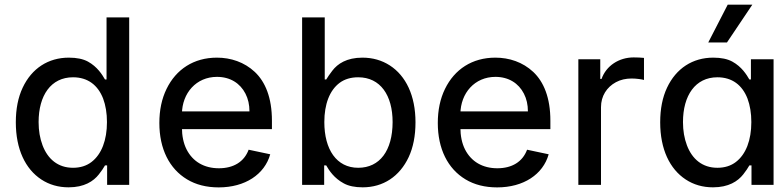

<svg xmlns="http://www.w3.org/2000/svg" viewBox="-20 -803 3406 834"><path d="M278.1 10.7C345.9 10.7 386 -15.6 409.4 -45.5C421.2 -60.4 430 -73.5 436.1 -84.5H445.3V0H541.2V-727.3H442.8V-457.7H436.1C423.7 -479 403.1 -512.8 361.9 -535.5C340.9 -546.9 313.6 -552.6 279.1 -552.6C189.6 -552.6 117.9 -506 78.5 -422.2C58.6 -380 48.7 -329.9 48.7 -271.7C48.7 -154.8 90.2 -68.9 159.4 -23.4C193.9 -0.7 233.7 10.7 278.1 10.7ZM297.2 -74.2C231.9 -74.2 187.5 -111.9 164.8 -171.9C153.4 -202.1 147.7 -235.4 147.7 -272.7C147.7 -388.5 201.3 -467.3 297.2 -467.3C361.5 -467.3 405.2 -433.2 427.9 -375C438.9 -345.5 444.6 -311.4 444.6 -272.7C444.6 -194.2 421.2 -132.8 377.5 -99.4C355.8 -82.7 328.8 -74.2 297.2 -74.2Z M930 11C1044.7 11 1129.3 -45.5 1153.8 -132.8L1060 -152.7C1040.5 -100.1 994.3 -72.1 930.8 -72.1C866.8 -72.1 817.5 -100.9 790.5 -153.8C777 -180.4 770.2 -212.7 770.2 -250.7V-307.9C771 -399.1 832.7 -469.1 922.6 -469.1C979.8 -469.1 1023.1 -441.4 1046.2 -396.3C1057.9 -373.6 1063.6 -348 1063.6 -319.2H732.2V-242.2H1161.2V-278.8C1161.2 -378.6 1132.5 -447.4 1087 -490.4C1041.2 -533.4 982.2 -552.6 922.2 -552.6C821.7 -552.6 745 -502.1 703.5 -416.9C682.5 -373.9 672.2 -324.6 672.2 -268.8C672.2 -156.2 715.6 -70 792.6 -23.8C831 -0.7 876.8 11 930 11Z M1388.1 0V-84.5H1397C1409.8 -62.1 1431.5 -28.8 1473.4 -6.4C1494.3 5 1521.7 10.7 1555.4 10.7C1644.5 10.7 1715.9 -36.6 1755.3 -120.7C1774.9 -163 1784.8 -213.1 1784.8 -271.7C1784.8 -388.1 1742.9 -473.7 1673.3 -518.8C1638.5 -541.2 1598.7 -552.6 1554.3 -552.6C1485.8 -552.6 1446.4 -525.9 1423.7 -496.1C1412.3 -481.2 1403.4 -468.4 1397 -457.7H1390.6V-727.3H1292.3V0ZM1388.8 -272.7C1388.8 -350.5 1411.6 -410.5 1455.3 -443.2C1476.9 -459.2 1503.9 -467.3 1535.9 -467.3C1632.5 -467.3 1685.4 -388.8 1685.4 -272.7C1685 -148.4 1629.6 -74.2 1535.9 -74.2C1441.8 -74.2 1388.8 -153.8 1388.8 -272.7Z M2139.6 11C2254.3 11 2338.8 -45.5 2363.3 -132.8L2269.5 -152.7C2250 -100.1 2203.8 -72.1 2140.3 -72.1C2076.3 -72.1 2027 -100.9 2000 -153.8C1986.5 -180.4 1979.8 -212.7 1979.8 -250.7V-307.9C1980.5 -399.1 2042.3 -469.1 2132.1 -469.1C2189.3 -469.1 2232.6 -441.4 2255.7 -396.3C2267.4 -373.6 2273.1 -348 2273.1 -319.2H1941.8V-242.2H2370.7V-278.8C2370.7 -378.6 2342 -447.4 2296.5 -490.4C2250.7 -533.4 2191.8 -552.6 2131.7 -552.6C2031.2 -552.6 1954.5 -502.1 1913 -416.9C1892 -373.9 1881.7 -324.6 1881.7 -268.8C1881.7 -156.2 1925.1 -70 2002.1 -23.8C2040.5 -0.7 2086.3 11 2139.6 11Z M2590.6 0V-337.4C2590.6 -385.7 2615.4 -424.4 2655.5 -446C2675.4 -456.7 2698.2 -462 2723.7 -462C2745.4 -462 2770.2 -458.1 2777.3 -455.6V-551.5C2767.4 -552.9 2745.7 -553.6 2732.6 -553.6C2668.3 -553.6 2612.9 -517 2593 -460.2H2587.4V-545.5H2492.2V0Z M3077.1 10.7C3144.9 10.7 3185 -15.6 3208.5 -45.5C3220.2 -60.4 3229 -73.5 3235.1 -84.5H3244.3V0H3340.2V-545.5H3241.8V-457.7H3235.1C3222.7 -479 3202.1 -512.8 3160.9 -535.5C3139.9 -546.9 3112.6 -552.6 3078.1 -552.6C2988.6 -552.6 2916.9 -506 2877.5 -422.2C2857.6 -380 2847.7 -329.9 2847.7 -271.7C2847.7 -154.8 2889.2 -68.9 2958.5 -23.4C2992.9 -0.7 3032.7 10.7 3077.1 10.7ZM3096.2 -74.2C3030.9 -74.2 2986.5 -111.9 2963.8 -171.9C2952.4 -202.1 2946.7 -235.4 2946.7 -272.7C2946.7 -388.5 3000.4 -467.3 3096.2 -467.3C3160.5 -467.3 3204.2 -433.2 3226.9 -375C3237.9 -345.5 3243.6 -311.4 3243.6 -272.7C3243.6 -194.2 3220.2 -132.8 3176.5 -99.4C3154.8 -82.7 3127.8 -74.2 3096.2 -74.2ZM3137.8 -618.6 3247.9 -782.7H3141L3056.5 -618.6Z"/></svg>

Font: Inter 465
Style: Regular
Weight: 400
Designer: Rasmus Andersson
Foundry: rsms
Version: Version 3.019;Glyphs 3.1.2 (3151)